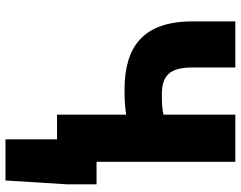

<svg xmlns="http://www.w3.org/2000/svg" viewBox="-109 -581 878 700"><g transform="rotate(90 330.0 -231.0)"><path d="M488 188H638L652 -36V-144H570V-650H398V-388C380 -384 360 -382 326 -382C254 -382 226 -412 226 -494V-650H58V-494C58 -312 152 -246 308 -246C348 -246 370 -248 398 -252V0H488Z"/></g></svg>

Font: Giro Sans Black
Style: Regular
Weight: 900
Designer: Paul D. Hunt
Foundry: Adobe Systems Incorporated
Version: Version 1.000;PS 1.0;hotconv 1.0.88;makeotf.lib2.5.647800